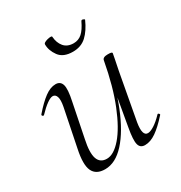

<svg xmlns="http://www.w3.org/2000/svg" viewBox="-143 -678 749 795"><g transform="rotate(-30 231.0 -281.0)"><path d="M133 13Q90 13 75.5 -18Q61 -49 76 -119L112 -297Q118 -328 113 -343Q108 -358 95 -358Q84 -358 66 -345Q48 -332 26 -309Q22 -305 18 -309Q14 -313 18 -317Q51 -355 78 -375Q105 -395 130 -395Q153 -395 159.5 -373.5Q166 -352 154 -297L122 -138Q109 -78 119 -49.5Q129 -21 161 -21Q194 -21 230.5 -63Q267 -105 299.5 -185.5Q332 -266 353 -380L364 -379Q344 -263 308.5 -174.5Q273 -86 228 -36.5Q183 13 133 13ZM326 9Q303 9 297.5 -12.5Q292 -34 302 -89L353 -380Q355 -394 379 -394Q392 -394 396 -392.5Q400 -391 400 -388Q400 -385 395 -361.5Q390 -338 385 -312L344 -89Q334 -28 361 -28Q373 -28 392 -40Q411 -52 433 -75Q436 -79 440.5 -74.5Q445 -70 441 -67Q407 -29 379.5 -10Q352 9 326 9ZM261 -475Q215 -475 195 -502.5Q175 -530 175 -559Q175 -564 181.5 -567.5Q188 -571 196 -573Q204 -575 210.5 -575Q217 -575 217 -572Q219 -542 235 -523Q251 -504 281 -504Q304 -504 321 -519Q338 -534 354 -568Q357 -573 364 -570Q371 -567 370 -565Q351 -522 325.5 -498.5Q300 -475 261 -475Z"/></g></svg>

Font: Cormorant Light
Style: Italic
Weight: 300
Italic angle: -10°
Designer: Christian Thalmann (Catharsis Fonts)
Foundry: Catharsis Fonts
Version: Version 4.000